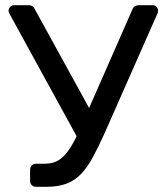

<svg xmlns="http://www.w3.org/2000/svg" viewBox="-20 -720 629 740"><path d="M119 0Q109 0 102.5 -6.5Q96 -13 96 -23V-65Q96 -76 102.5 -82.5Q109 -89 119 -89H154Q186 -89 209 -104.5Q232 -120 252.5 -153Q273 -186 295 -239L490 -683Q493 -692 500 -696Q507 -700 515 -700H569Q577 -700 583 -694Q589 -688 589 -680Q589 -676 588.5 -672.5Q588 -669 586 -666L382 -204Q358 -151 337 -112.5Q316 -74 292 -49Q268 -24 236 -12Q204 0 159 0ZM289 -170 16 -668Q13 -674 13 -679Q13 -687 19.5 -693.5Q26 -700 34 -700H91Q99 -700 105 -696Q111 -692 115 -683L342 -270Z"/></svg>

Font: RubikRegular
Style: Regular
Weight: 400
Designer: Hubert and Fischer
Foundry: Hubert and Fischer
Version: Version 2.300;gftools[0.9.30]